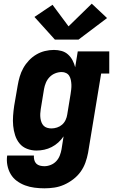

<svg xmlns="http://www.w3.org/2000/svg" viewBox="-20 -809 640 1042"><path d="M221 213Q194 213 167 209.5Q140 206 116 197Q92 188 71.5 173Q51 158 38 136Q25 114 20 87.5Q15 61 19 35H164Q163 47 166 59Q169 71 177 79Q185 87 197 90Q209 93 221 93Q238 93 255.5 86Q273 79 285.5 65.5Q298 52 304.5 35Q311 18 314 1L325 -69Q313 -51 296.5 -36Q280 -21 260.5 -11Q241 -1 220 3.5Q199 8 178 8Q151 8 126.5 -1.5Q102 -11 86 -30.5Q70 -50 62 -75Q54 -100 51.5 -126.5Q49 -153 51 -180.5Q53 -208 57 -235L76 -345Q80 -369 87 -393Q94 -417 106.5 -439.5Q119 -462 137 -481Q155 -500 177 -513Q199 -526 223.5 -532Q248 -538 273 -538Q294 -538 314 -532.5Q334 -527 349 -513.5Q364 -500 373.5 -482Q383 -464 388 -444L402 -530H573V-410H529L458 20Q453 47 443.5 73.5Q434 100 417.5 123Q401 146 377.5 164Q354 182 328 193.5Q302 205 275 209Q248 213 221 213ZM259 -112Q274 -112 289.5 -117Q305 -122 317 -132.5Q329 -143 336 -158Q343 -173 345 -188L363 -298Q365 -311 366.5 -324Q368 -337 367.5 -349.5Q367 -362 364.5 -374.5Q362 -387 356 -397Q350 -407 339 -412.5Q328 -418 315 -418Q297 -418 279.5 -411Q262 -404 249 -390.5Q236 -377 229 -360Q222 -343 219 -326L201 -216Q199 -204 198.5 -191.5Q198 -179 199.5 -167.5Q201 -156 205 -145.5Q209 -135 216.5 -127Q224 -119 235.5 -115.5Q247 -112 259 -112ZM406 -594H278L167 -717L265 -783L352 -666L478 -789L561 -711Z"/></svg>

Font: Iosevka Curly Slab HvEx
Style: Italic
Weight: 900
Width: 7
Italic angle: -9°
Monospace: yes
Designer: Belleve Invis
Foundry: Belleve Invis
Version: Version 11.1.0; ttfautohint (v1.8.3)